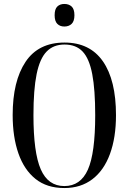

<svg xmlns="http://www.w3.org/2000/svg" viewBox="-20 -940 651 970"><path d="M305 10Q217 10 159.5 -36Q102 -82 73 -165Q44 -248 44 -359Q44 -530 109 -627.5Q174 -725 306 -725Q434 -725 500 -630Q566 -535 566 -358Q566 -245 535.5 -162Q505 -79 446.5 -34.5Q388 10 305 10ZM305 0Q387 0 424 -83Q461 -166 461 -358Q461 -487 446 -565.5Q431 -644 397.5 -679.5Q364 -715 306 -715Q250 -715 215.5 -679.5Q181 -644 165 -565.5Q149 -487 149 -358Q149 -169 186 -84.5Q223 0 305 0ZM305 -806Q283 -806 269.5 -819.5Q256 -833 256 -863Q256 -894 269.5 -907Q283 -920 305 -920Q328 -920 342 -907Q356 -894 356 -863Q356 -833 342 -819.5Q328 -806 305 -806Z"/></svg>

Font: Noto Serif Display ExtraCondensed Medium
Style: Regular
Weight: 500
Width: 2
Designer: Monotype Design Team
Foundry: Monotype Imaging Inc.
Version: Version 2.009